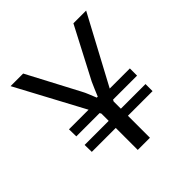

<svg xmlns="http://www.w3.org/2000/svg" viewBox="-182 -836 981 981"><g transform="rotate(-45 309.0 -345.0)"><path d="M582 -690 349 -255H269L36 -690H127L272 -415Q282 -397 290 -376.5Q298 -356 306 -337H313Q321 -356 329.5 -376.5Q338 -397 346 -414L490 -690ZM353 -317V0H265V-317ZM531 -210V-159H92L91 -210ZM531 -323V-271H92L91 -323Z"/></g></svg>

Font: Exo 2
Style: Regular
Weight: 400
Designer: Natanael Gama
Foundry: Natanael Gama
Version: Version 2.010